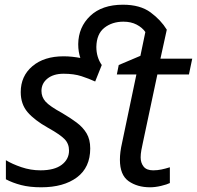

<svg xmlns="http://www.w3.org/2000/svg" viewBox="-20 -785 836 815"><path d="M155 10Q106 10 69.5 0.5Q33 -9 5 -24V-105Q31 -89 70.5 -75.5Q110 -62 152 -62Q211 -62 242 -85.5Q273 -109 273 -146Q273 -175 254 -194.5Q235 -214 183 -243Q126 -275 97 -309Q68 -343 68 -394Q68 -462 117.5 -504Q167 -546 250 -546Q269 -546 287 -544Q305 -542 321 -539Q317 -551 314.5 -565.5Q312 -580 312 -598Q313 -670 363 -717.5Q413 -765 502 -765Q575 -765 619 -732.5Q663 -700 688 -659L661 -536H796L782 -469H648L586 -177Q583 -164 580 -147.5Q577 -131 577 -117Q577 -94 589.5 -78Q602 -62 630 -62Q648 -62 665 -65.5Q682 -69 701 -75V-8Q689 -2 664 4Q639 10 617 10Q563 10 526 -16Q489 -42 489 -107Q489 -139 498 -178L559 -469H476L484 -509L576 -548L597 -649Q584 -668 560 -680.5Q536 -693 504 -693Q456 -693 423 -667Q390 -641 389 -586Q389 -542 412 -509L384 -439Q358 -451 326 -461.5Q294 -472 250 -472Q207 -472 181.5 -451.5Q156 -431 156 -399Q156 -373 173.5 -353.5Q191 -334 244 -305Q278 -285 305 -265Q332 -245 347.5 -219Q363 -193 363 -155Q363 -74 306.5 -32Q250 10 155 10Z"/></svg>

Font: Noto Sans
Style: Italic
Weight: 400
Italic angle: -12°
Designer: Monotype Design Team
Foundry: Monotype Imaging Inc.
Version: Version 2.013; ttfautohint (v1.8.4.7-5d5b)